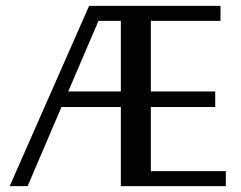

<svg xmlns="http://www.w3.org/2000/svg" viewBox="-20 -633 819 653"><path d="M748 -51V0H391V-269H189L74 0H13L283 -613H730V-562H493V-322H712V-269H493V-51ZM391 -322V-562H315L212 -322Z"/></svg>

Font: Arya
Style: Regular
Weight: 400
Designer: Eduardo Rodriguez Tunni, Modular Infotech
Foundry: Eduardo Rodriguez Tunni, Modular Infotech
Version: Version 1.002